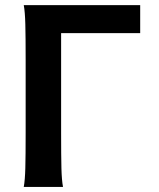

<svg xmlns="http://www.w3.org/2000/svg" viewBox="-20 -733 623 753"><path d="M227.1 0H73.2Q78.1 -26.4 79.3 -73.7Q80.6 -121.1 80.6 -212.4V-498Q80.6 -590.3 79.3 -638.4Q78.1 -686.5 73.2 -712.9H529.8V-603H219.7V-212.4Q219.7 -120.6 220.9 -73Q222.2 -25.4 227.1 0Z"/></svg>

Font: Lesson One
Style: Bold
Weight: 700
Designer: But Ko, Victor Gaultney, Annie Olsen, Julie Remington, Don Collingsworth, Eric Hays, Becca Hirsbrunner
Version: Version 1.100